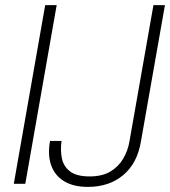

<svg xmlns="http://www.w3.org/2000/svg" viewBox="-20 -720 666 752"><path d="M34 0 157 -700H202L79 0ZM324 12Q268 12 231.5 -10Q195 -32 180.5 -72.5Q166 -113 176 -168H221Q216 -131 222.5 -99.5Q229 -68 254.5 -48.5Q280 -29 331 -29Q380 -29 412 -48Q444 -67 462.5 -98.5Q481 -130 487 -166L581 -700H626L532 -166Q518 -81 463 -34.5Q408 12 324 12Z"/></svg>

Font: DM Sans 17pt ExtraLight
Style: Italic
Weight: 250
Italic angle: -10°
Version: Version 4.004;gftools[0.9.30]